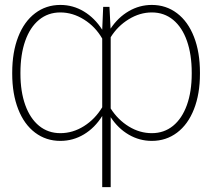

<svg xmlns="http://www.w3.org/2000/svg" viewBox="-20 -558 856 775"><path d="M392.6 -89.8Q362.8 -42 318.8 -15.6Q274.9 10.7 223.6 10.7Q166 10.7 121.8 -22.5Q77.6 -55.7 53.5 -117.2Q29.3 -178.7 29.3 -260.7V-264.6Q29.3 -347.7 53.5 -409.4Q77.6 -471.2 121.8 -504.6Q166 -538.1 223.6 -538.1Q274.9 -538.1 318.6 -511.7Q362.3 -485.4 392.6 -438L396.5 -530.3H421.9L426.3 -442.4Q456.5 -487.8 499.8 -512.9Q543 -538.1 592.8 -538.1Q650.4 -538.1 694.6 -504.6Q738.8 -471.2 762.9 -409.4Q787.1 -347.7 787.1 -264.6V-260.7Q787.1 -178.7 762.9 -117.2Q738.8 -55.7 694.6 -22.5Q650.4 10.7 592.8 10.7Q543 10.7 499.8 -14.4Q456.5 -39.6 426.8 -85V197.3H392.6ZM223.6 -20.5Q273.9 -20.5 318.8 -48.8Q363.8 -77.1 392.6 -125V-402.3Q365.2 -450.2 319.3 -479Q273.4 -507.8 223.6 -507.8Q173.8 -507.8 137.5 -477.8Q101.1 -447.8 81.8 -392.8Q62.5 -337.9 62.5 -264.6V-260.7Q62.5 -188.5 82 -134Q101.6 -79.6 137.9 -50Q174.3 -20.5 223.6 -20.5ZM592.8 -507.8Q544.4 -507.8 499.5 -480.2Q454.6 -452.6 426.8 -407.7V-120.1Q456.1 -74.2 500 -47.4Q543.9 -20.5 592.8 -20.5Q642.1 -20.5 678.5 -50Q714.8 -79.6 734.4 -134Q753.9 -188.5 753.9 -260.7V-264.6Q753.9 -337.9 734.6 -392.8Q715.3 -447.8 679 -477.8Q642.6 -507.8 592.8 -507.8Z"/></svg>

Font: Pretendard GOV Thin
Style: Regular
Weight: 100
Designer: Base glyphs from Inter by Rasmus Andersson; Hangeul glyphs from Noto Sans CJK(Source Han Sans) by Jang Soo-young and Kan
Foundry: Kil Hyung-jin
Version: Version 1.309